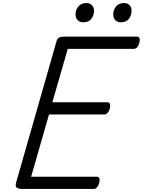

<svg xmlns="http://www.w3.org/2000/svg" viewBox="-20 -1238 936 1258"><path d="M124 0Q100 0 89.5 -9Q79 -18 85 -40L351 -970Q355 -984 366 -991Q377 -998 398 -998H878Q889 -998 893.5 -988.5Q898 -979 893 -958Q888 -938 878.5 -928Q869 -918 858 -918H424L323 -568H684Q695 -568 699.5 -558Q704 -548 700 -528Q694 -508 684.5 -498Q675 -488 664 -488H301L184 -80H614Q626 -80 630.5 -70.5Q635 -61 630 -40Q625 -21 615.5 -10.5Q606 0 595 0ZM525 -1092Q504 -1092 489.5 -1105.5Q475 -1119 475 -1145Q475 -1172 493 -1195Q511 -1218 547 -1218Q567 -1218 581.5 -1205Q596 -1192 596 -1166Q596 -1138 579 -1115Q562 -1092 525 -1092ZM771 -1092Q750 -1092 736 -1105.5Q722 -1119 722 -1145Q722 -1172 739.5 -1195Q757 -1218 793 -1218Q814 -1218 828 -1205Q842 -1192 842 -1166Q842 -1138 825 -1115Q808 -1092 771 -1092Z"/></svg>

Font: Playwrite AU NSW
Style: Regular
Weight: 400
Designer: Veronika Burian, José Scaglione
Foundry: TypeTogether
Version: Version 1.002